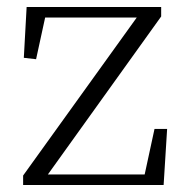

<svg xmlns="http://www.w3.org/2000/svg" viewBox="-20 -528 531 548"><path d="M46 0V-27L384 -497V-470L376 -478H239H86L113 -497L83 -359L48 -363L56 -508H440V-481L103 -11L109 -51L110 -30H254H414L389 -12L421 -160H457L447 0Z"/></svg>

Font: Source Han Serif JP VF
Style: Regular
Weight: 250
Designer: Ryoko NISHIZUKA 西塚涼子 (kana & ideographs); Frank Grießhammer (Latin, Greek & Cyrillic); Wenlong ZHANG 张文龙 (bopomofo); San
Foundry: Adobe
Version: Version 2.001;hotconv 1.1.0;makeotfexe 2.6.0